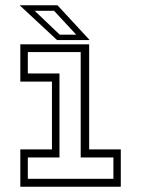

<svg xmlns="http://www.w3.org/2000/svg" viewBox="-20 -708 535 728"><path d="M57 0V-141.5H177V-398.5H57V-540H318V-141.5H438V0ZM85.5 -30H410V-111H286V-510.5H85.5V-429.5H205.5V-111H85.5ZM320 -556H196.5L54.5 -688H198ZM269 -576.5 185 -667H111.5L206.5 -576.5Z"/></svg>

Font: Tourney Thin Light
Style: Regular
Weight: 300
Version: Version 1.015